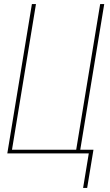

<svg xmlns="http://www.w3.org/2000/svg" viewBox="-20 -755 540 945"><path d="M389 170 417 0H16L137 -735H157L39 -18H355L473 -735H493L375 -18H440L409 170Z"/></svg>

Font: Iosevka Thin
Style: Italic
Weight: 100
Italic angle: -9°
Monospace: yes
Designer: Belleve Invis
Foundry: Belleve Invis
Version: Version 32.5.0; ttfautohint (v1.8.4)